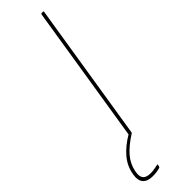

<svg xmlns="http://www.w3.org/2000/svg" viewBox="-329 -650 844 844"><g transform="rotate(-45 93.0 -228.5)"><path d="M78 0Q73 0 74 -5L177 -651Q178 -655 182 -655H189Q194 -655 193 -651L90 -5Q89 0 85 0ZM20 198Q-12 198 -26.5 181.5Q-41 165 -36 134L-35 128Q-28 87 0 53.5Q28 20 75 -8L89 -2Q40 29 14 59.5Q-12 90 -19 128L-20 134Q-24 158 -13.5 170Q-3 182 22 182Q36 182 46.5 180Q57 178 67 176Q69 175 70.5 175.5Q72 176 71 179L70 186Q69 191 65 192Q55 195 43 196.5Q31 198 20 198Z"/></g></svg>

Font: Sofia Sans Hairline
Style: Italic
Weight: 1
Italic angle: -9°
Designer: Botio Nikoltchev, Ani Petrova
Foundry: lettersoup
Version: Version 4.102